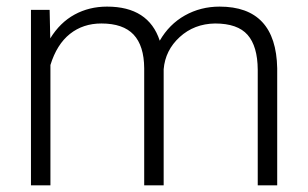

<svg xmlns="http://www.w3.org/2000/svg" viewBox="-20 -558 926 578"><path d="M129.4 -528.3 131.3 -442.4Q160.6 -490.2 204.6 -514.2Q248.5 -538.1 302.2 -538.1Q427.2 -538.1 460.9 -435.5Q489.3 -484.9 536.6 -511.5Q584 -538.1 641.1 -538.1Q811 -538.1 814.5 -352.5V0H755.9V-348.1Q755.4 -418.9 725.3 -453.1Q695.3 -487.3 627.4 -487.3Q564.5 -486.3 521 -446.5Q477.5 -406.7 472.7 -349.6V0H414.1V-352.5Q413.6 -420.4 382.1 -453.9Q350.6 -487.3 285.2 -487.3Q230 -487.3 190.4 -455.8Q150.9 -424.3 131.8 -362.3V0H73.2V-528.3Z"/></svg>

Font: Vazir Thin UI
Style: Thin-UI
Weight: 100
Designer: Saber Rastikerdar
Foundry: Saber Rastikerdar
Version: Version 30.0.0